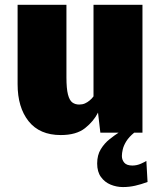

<svg xmlns="http://www.w3.org/2000/svg" viewBox="-20 -548 667 793"><path d="M231 9.8Q143.6 9.8 98.1 -47.4Q52.7 -104.5 52.7 -200.2V-528.3H254.4V-228.5Q254.4 -182.1 260.7 -157.7Q267.1 -133.3 278.8 -124.8Q290.5 -116.2 307.1 -116.2Q320.3 -116.2 330.8 -120.8Q341.3 -125.5 350.3 -133.1Q359.4 -140.6 366.2 -149.9V-528.3H568.4V0H394.5L384.8 -83Q367.2 -47.4 331.3 -18.8Q295.4 9.8 231 9.8ZM487.8 224.6Q461.4 224.6 437 214.6Q412.6 204.6 397 183.1Q381.3 161.6 381.3 127.4Q381.3 92.3 396.5 67.9Q411.6 43.5 432.4 27.1Q453.1 10.7 469.7 0H534.2Q512.7 17.6 501.7 35.4Q490.7 53.2 487.1 68.8Q483.4 84.5 483.4 96.2Q483.4 112.3 493.4 124Q503.4 135.7 526.9 135.7Q545.4 135.7 563 127.7Q580.6 119.6 584.5 116.7L589.4 203.6Q563 213.4 538.3 219Q513.7 224.6 487.8 224.6Z"/></svg>

Font: Comme Black
Style: Regular
Weight: 900
Version: Version 1.000;gftools[0.9.27]